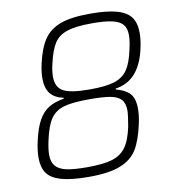

<svg xmlns="http://www.w3.org/2000/svg" viewBox="-80 -765 749 842"><g transform="rotate(-10 294.5 -344.0)"><path d="M45 -113Q45 -145 54 -185Q67 -244 86 -277Q105 -310 131.5 -326Q158 -342 199 -349V-353Q160 -361 141 -385Q122 -409 122 -453Q122 -480 130 -517Q145 -584 170.5 -622Q196 -660 244 -678Q292 -696 377 -696Q453 -696 496.5 -683.5Q540 -671 558.5 -645Q577 -619 577 -576Q577 -546 569 -509Q539 -368 431 -353V-349Q473 -338 492.5 -316.5Q512 -295 512 -249Q512 -219 504 -183Q489 -113 465 -73Q441 -33 390.5 -12.5Q340 8 250 8Q170 8 125.5 -5Q81 -18 63 -44Q45 -70 45 -113ZM520 -510Q529 -549 529 -574Q529 -604 515 -621Q501 -638 468.5 -645.5Q436 -653 379 -653Q307 -653 268 -640.5Q229 -628 209.5 -598Q190 -568 177 -510Q169 -479 169 -451Q169 -404 202 -386.5Q235 -369 319 -369Q390 -369 428.5 -381Q467 -393 487.5 -423Q508 -453 520 -510ZM456 -179Q465 -231 465 -249Q465 -282 450 -298.5Q435 -315 402.5 -321Q370 -327 310 -327Q234 -327 195.5 -316Q157 -305 136 -274.5Q115 -244 101 -179Q93 -141 93 -118Q93 -85 108.5 -67Q124 -49 157 -42Q190 -35 248 -35Q319 -35 358.5 -46.5Q398 -58 420.5 -88Q443 -118 456 -179Z"/></g></svg>

Font: Saira Semi Condensed ExtraLight
Style: Italic
Weight: 200
Width: 4
Italic angle: -12°
Designer: Hector Gatti with collaboration of the Omnibus-Type team
Foundry: Omnibus-Type
Version: Version 1.001; ttfautohint (v1.8)